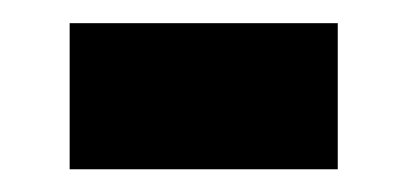

<svg xmlns="http://www.w3.org/2000/svg" viewBox="-20 -149 359 169"><path d="M41.3 -128.6V0H277.3V-128.6Z"/></svg>

Font: Vazirmatn RD NL
Style: Regular
Weight: 400
Designer: Saber Rastikerdar
Foundry: Saber Rastikerdar
Version: Version 32.101